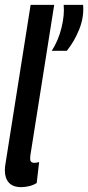

<svg xmlns="http://www.w3.org/2000/svg" viewBox="-20 -760 363 790"><path d="M106 -740H203L108 -140Q106 -129 105 -121Q104 -113 104 -107Q104 -90 121 -90Q130 -90 141 -93L131 -7Q119 1 101.5 5.5Q84 10 68 10Q33 10 16.5 -8.5Q0 -27 0 -59Q0 -73 3 -89ZM193 -551Q220 -593 233 -645.5Q246 -698 242 -740H322Q326 -690 306.5 -640.5Q287 -591 255 -551Z"/></svg>

Font: Georama Extra Condensed SemiBold
Style: Italic
Weight: 600
Width: 2
Italic angle: -9°
Designer: Jean-Baptiste Levee
Foundry: Production Type
Version: Version 1.000